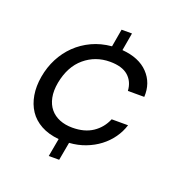

<svg xmlns="http://www.w3.org/2000/svg" viewBox="-125 -729 916 936"><g transform="rotate(20 332.5 -261.0)"><path d="M538 -184Q527 -148 504.5 -116.5Q482 -85 451 -61.5Q420 -38 381 -23Q342 -8 297 -5L280 89H226L243 -5Q189 -10 150 -31.5Q111 -53 88.5 -87Q66 -121 58.5 -165.5Q51 -210 60 -262Q69 -314 92 -358.5Q115 -403 150 -437Q185 -471 231 -492.5Q277 -514 333 -519L349 -611H403L387 -519Q475 -512 522 -463Q569 -414 565 -341H480Q477 -389 445 -417Q413 -445 350 -445Q275 -445 219 -398Q163 -351 146 -262Q138 -218 145 -184Q152 -150 171 -127Q190 -104 219.5 -92Q249 -80 286 -80Q349 -80 391 -108Q433 -136 453 -184H538Z"/></g></svg>

Font: SVN-Poppins
Style: Italic
Weight: 400
Italic angle: -10°
Designer: Ninad Kale (Devanagari), Jonny Pinhorn (Latin)
Foundry: Indian Type Foundry
Version: Version 3.002 2017; ttfautohint (v1.8.3)